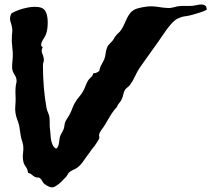

<svg xmlns="http://www.w3.org/2000/svg" viewBox="-20 -761 930 845"><path d="M889.6 -717.8Q874 -710 858.9 -705.6Q843.8 -701.2 828.1 -696.3Q811.5 -691.4 795.4 -689.5Q779.3 -687.5 762.7 -679.7Q747.1 -671.9 731 -652.8Q714.8 -633.8 703.1 -616.2Q676.8 -577.1 650.4 -541Q624 -504.9 597.7 -466.8Q584 -447.3 574.7 -426.3Q565.4 -405.3 551.8 -386.7Q546.9 -380.9 540.5 -376Q534.2 -371.1 530.3 -366.2Q524.4 -355.5 522.5 -344.7Q520.5 -334 515.6 -324.2Q510.7 -313.5 504.4 -307.1Q498 -300.8 495.1 -291Q479.5 -274.4 467.3 -254.9Q455.1 -235.4 441.4 -210.9Q435.5 -201.2 427.2 -190.4Q418.9 -179.7 417 -170.9Q415 -166 416.5 -162.1Q418 -158.2 417 -153.3Q415 -146.5 408.2 -136.7Q401.4 -127 396.5 -119.1Q389.6 -111.3 383.8 -103.5Q377.9 -95.7 373 -87.9Q359.4 -70.3 347.2 -52.2Q335 -34.2 320.3 -23.4Q310.5 -16.6 300.8 -12.7Q291 -8.8 284.2 -2Q280.3 2 277.8 6.8Q275.4 11.7 271.5 16.6Q261.7 27.3 250 38.6Q238.3 49.8 227.5 56.6Q213.9 66.4 201.2 62.5Q188.5 58.6 175.8 48.8Q169.9 43.9 166 36.1Q162.1 28.3 157.2 24.4Q152.3 19.5 145.5 20Q138.7 20.5 133.8 17.6Q126 13.7 120.1 7.8Q114.3 2 103.5 0Q101.6 -16.6 92.8 -28.3Q84 -40 82 -53.7Q79.1 -70.3 81.5 -87.4Q84 -104.5 82 -121.1Q80.1 -131.8 76.7 -142.1Q73.2 -152.3 71.3 -163.1Q69.3 -173.8 67.9 -185.5Q66.4 -197.3 64.5 -208Q60.5 -222.7 55.2 -236.8Q49.8 -251 47.9 -265.6Q45.9 -279.3 47.4 -294.9Q48.8 -310.5 48.8 -327.1Q47.9 -340.8 47.9 -356.9Q47.9 -373 49.8 -386.7Q50.8 -391.6 52.2 -397.5Q53.7 -403.3 52.7 -408.2Q52.7 -418.9 43.5 -433.1Q34.2 -447.3 33.2 -462.9Q33.2 -479.5 35.2 -496.6Q37.1 -513.7 36.1 -531.2Q35.2 -546.9 33.2 -563Q31.2 -579.1 32.2 -594.7Q32.2 -608.4 33.7 -618.2Q35.2 -627.9 33.2 -638.7Q31.2 -651.4 25.9 -667Q20.5 -682.6 30.3 -702.1Q41 -709 62 -716.8Q83 -724.6 106 -728.5Q128.9 -732.4 148.9 -730Q168.9 -727.5 177.7 -714.8Q183.6 -707 186.5 -694.8Q189.5 -682.6 189.9 -668.5Q190.4 -654.3 189 -640.1Q187.5 -626 183.6 -614.3Q181.6 -606.4 176.3 -598.1Q170.9 -589.8 166.5 -581.5Q162.1 -573.2 161.1 -565.9Q160.2 -558.6 168 -552.7Q160.2 -539.1 165.5 -526.9Q170.9 -514.6 172.9 -502Q173.8 -495.1 171.4 -487.8Q168.9 -480.5 168.9 -472.7Q168.9 -425.8 172.9 -377.4Q176.8 -329.1 184.6 -287.1Q186.5 -276.4 190.9 -266.6Q195.3 -256.8 197.3 -247.1Q199.2 -232.4 198.7 -218.8Q198.2 -205.1 200.2 -191.4Q202.1 -177.7 202.6 -165Q203.1 -152.3 205.6 -141.6Q208 -130.9 212.4 -121.6Q216.8 -112.3 227.5 -106.4Q234.4 -112.3 236.8 -120.1Q239.3 -127.9 240.2 -136.7Q241.2 -145.5 242.7 -154.3Q244.1 -163.1 249 -170.9Q255.9 -182.6 260.7 -194.3Q262.7 -200.2 263.2 -206.5Q263.7 -212.9 265.6 -219.7Q268.6 -229.5 276.4 -240.7Q284.2 -252 289.1 -262.7Q294.9 -274.4 299.3 -286.6Q303.7 -298.8 309.6 -308.6Q317.4 -322.3 327.6 -334Q337.9 -345.7 345.7 -359.4Q351.6 -370.1 356 -381.8Q360.4 -393.6 366.2 -404.3Q371.1 -413.1 379.9 -420.4Q388.7 -427.7 390.6 -438.5Q399.4 -438.5 405.3 -441.4Q411.1 -444.3 417 -448.2Q418.9 -462.9 425.8 -474.6Q432.6 -486.3 438.5 -499Q443.4 -511.7 444.8 -525.9Q446.3 -540 452.1 -553.7Q454.1 -559.6 460.4 -565.9Q466.8 -572.3 473.6 -580.1Q478.5 -585 481.4 -591.3Q484.4 -597.7 488.3 -601.6Q492.2 -607.4 497.6 -612.3Q502.9 -617.2 507.8 -622.1Q520.5 -638.7 530.3 -662.1Q540 -685.5 551.8 -702.1Q564.5 -717.8 584 -723.6Q603.5 -729.5 628.9 -732.4Q654.3 -734.4 676.3 -730.5Q698.2 -726.6 721.7 -725.6Q732.4 -725.6 742.2 -728.5Q752 -731.4 762.7 -733.4Q779.3 -735.4 795.9 -734.9Q812.5 -734.4 828.1 -735.4Q835.9 -736.3 846.7 -738.8Q857.4 -741.2 866.7 -741.2Q876 -741.2 882.8 -736.8Q889.6 -732.4 889.6 -717.8Z"/></svg>

Font: Trade Winds
Style: Regular
Weight: 400
Designer: Squid
Foundry: Font Diner, Inc DBA Sideshow
Version: Version 1.000